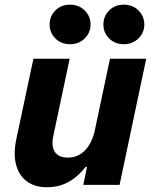

<svg xmlns="http://www.w3.org/2000/svg" viewBox="-20 -777 637 807"><path d="M176.6 10Q126.2 10 92.9 -14.7Q59.6 -39.4 47.6 -84.7Q35.6 -130 48.6 -192.2L120.4 -530H272.8L203.6 -203.4Q195 -161 211.1 -137.8Q227.2 -114.6 264.2 -114.6Q296.6 -114.6 319.7 -130.3Q342.8 -146 357.4 -171.8Q372 -197.6 378.2 -227.8L442.2 -530H594.6L482.6 0H330.2L345.6 -75.4H339.6Q324 -55 301.2 -35.1Q278.4 -15.2 247.7 -2.6Q217 10 176.6 10ZM500.6 -591.2Q462.8 -591.2 438.7 -615.5Q414.6 -639.8 414.6 -673.8Q414.6 -708.8 438.7 -733.1Q462.8 -757.4 500.6 -757.4Q537.4 -757.4 562 -733.1Q586.6 -708.8 586.6 -673.8Q586.6 -639.8 562 -615.5Q537.4 -591.2 500.6 -591.2ZM274.6 -591.2Q236.8 -591.2 212.7 -615.5Q188.6 -639.8 188.6 -673.8Q188.6 -708.8 212.7 -733.1Q236.8 -757.4 274.6 -757.4Q311.4 -757.4 336 -733.1Q360.6 -708.8 360.6 -673.8Q360.6 -639.8 336 -615.5Q311.4 -591.2 274.6 -591.2Z"/></svg>

Font: Be Vietnam Pro Variable Thin
Style: Italic
Weight: 100
Italic angle: -12°
Designer: Lam Bao, Tony Le, Vietanh Nguyen
Foundry: Yellow Type Foundry
Version: Version 1.002